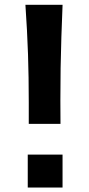

<svg xmlns="http://www.w3.org/2000/svg" viewBox="-20 -811 378 815"><path d="M102.1 -285.2V-377.9Q102.1 -482.9 98.9 -580.3Q95.7 -677.7 87.9 -790.5H245.6Q242.7 -718.8 240.5 -653.3Q238.3 -587.9 237.3 -522.7Q236.3 -457.5 236.3 -385.3L236.8 -285.2ZM97.8 -154.7H245.5V-15H97.8Z"/></svg>

Font: Pinar-DS3-FD Bold
Style: Regular
Weight: 700
Designer: Amin Abedi
Version: Version 3.000